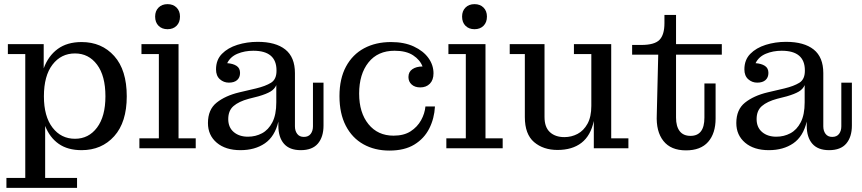

<svg xmlns="http://www.w3.org/2000/svg" viewBox="-20 -716 4164 927"><path d="M11 191V143H102V-455H18V-503H191V-386Q213 -446 258.5 -479.5Q304 -513 374 -513Q471 -513 531.5 -445.5Q592 -378 592 -251Q592 -126 531.5 -58.5Q471 9 374 9Q307 9 263.5 -21.5Q220 -52 198 -108V143H352V191ZM342 -46Q408 -46 448.5 -100Q489 -154 489 -251Q489 -350 448.5 -404Q408 -458 342 -458Q275 -458 233.5 -404Q192 -350 192 -251Q192 -154 233.5 -100Q275 -46 342 -46Z M789 -575Q762 -575 745.5 -591.5Q729 -608 729 -636Q729 -663 745.5 -679.5Q762 -696 789 -696Q816 -696 832.5 -679.5Q849 -663 849 -636Q849 -608 832.5 -591.5Q816 -575 789 -575ZM653 0V-48H747V-455H663V-503H842V-48H925V0Z M1141 9Q1069 9 1026.5 -27Q984 -63 984 -122Q984 -187 1026 -220.5Q1068 -254 1135 -270L1216 -289Q1262 -300 1288.5 -316.5Q1315 -333 1315 -374V-376Q1315 -471 1203 -471Q1161 -471 1126.5 -456.5Q1092 -442 1077 -411Q1105 -409 1122 -398Q1139 -387 1139 -364Q1139 -342 1125 -329.5Q1111 -317 1085 -317Q1060 -317 1041.5 -333.5Q1023 -350 1023 -381Q1023 -427 1051.5 -456Q1080 -485 1126 -499.5Q1172 -514 1224 -514Q1311 -514 1357.5 -477Q1404 -440 1404 -363V-106Q1404 -84 1415 -69.5Q1426 -55 1447 -55Q1469 -55 1480 -69.5Q1491 -84 1491 -106V-317H1542V-110Q1542 -55 1515 -23Q1488 9 1432 9Q1378 9 1351 -22Q1324 -53 1324 -109V-129Q1307 -57 1259 -24Q1211 9 1141 9ZM1082 -141Q1082 -101 1108.5 -78.5Q1135 -56 1177 -56Q1214 -56 1245 -72.5Q1276 -89 1295 -125.5Q1314 -162 1314 -222V-305Q1306 -286 1286 -274Q1266 -262 1228 -251L1181 -239Q1133 -226 1107.5 -204Q1082 -182 1082 -141Z M1860 11Q1789 11 1734.5 -19.5Q1680 -50 1649.5 -109Q1619 -168 1619 -252Q1619 -336 1650.5 -394.5Q1682 -453 1738 -483Q1794 -513 1868 -513Q1932 -513 1978 -491.5Q2024 -470 2048.5 -436Q2073 -402 2073 -362Q2073 -330 2055.5 -312Q2038 -294 2009 -294Q1983 -294 1967.5 -308Q1952 -322 1952 -344Q1952 -369 1971 -382Q1990 -395 2020 -395Q2008 -427 1974.5 -449Q1941 -471 1885 -471Q1804 -471 1759 -414.5Q1714 -358 1714 -264Q1714 -172 1759 -116.5Q1804 -61 1880 -61Q1930 -61 1962.5 -82Q1995 -103 2013 -135.5Q2031 -168 2034 -202H2080Q2077 -144 2052.5 -95.5Q2028 -47 1980.5 -18Q1933 11 1860 11Z M2271 -575Q2244 -575 2227.5 -591.5Q2211 -608 2211 -636Q2211 -663 2227.5 -679.5Q2244 -696 2271 -696Q2298 -696 2314.5 -679.5Q2331 -663 2331 -636Q2331 -608 2314.5 -591.5Q2298 -575 2271 -575ZM2135 0V-48H2229V-455H2145V-503H2324V-48H2407V0Z M2672 8Q2603 8 2558.5 -30Q2514 -68 2514 -151V-455H2441V-503H2609V-151Q2609 -102 2635 -78Q2661 -54 2705 -54Q2739 -54 2768.5 -69.5Q2798 -85 2816.5 -118.5Q2835 -152 2835 -205V-455H2751V-503H2931V-48H3014V0H2847V-132Q2832 -61 2787.5 -26.5Q2743 8 2672 8Z M3292 10Q3219 10 3183 -35.5Q3147 -81 3151 -162L3158 -452H3032V-499H3077Q3140 -499 3164 -523.5Q3188 -548 3188 -604V-644H3244V-503H3465V-452H3244V-148Q3244 -106 3261.5 -83Q3279 -60 3314 -60Q3381 -60 3381 -148V-313H3435V-144Q3435 -72 3399 -31Q3363 10 3292 10Z M3692 9Q3620 9 3577.5 -27Q3535 -63 3535 -122Q3535 -187 3577 -220.5Q3619 -254 3686 -270L3767 -289Q3813 -300 3839.5 -316.5Q3866 -333 3866 -374V-376Q3866 -471 3754 -471Q3712 -471 3677.5 -456.5Q3643 -442 3628 -411Q3656 -409 3673 -398Q3690 -387 3690 -364Q3690 -342 3676 -329.5Q3662 -317 3636 -317Q3611 -317 3592.5 -333.5Q3574 -350 3574 -381Q3574 -427 3602.5 -456Q3631 -485 3677 -499.5Q3723 -514 3775 -514Q3862 -514 3908.5 -477Q3955 -440 3955 -363V-106Q3955 -84 3966 -69.5Q3977 -55 3998 -55Q4020 -55 4031 -69.5Q4042 -84 4042 -106V-317H4093V-110Q4093 -55 4066 -23Q4039 9 3983 9Q3929 9 3902 -22Q3875 -53 3875 -109V-129Q3858 -57 3810 -24Q3762 9 3692 9ZM3633 -141Q3633 -101 3659.5 -78.5Q3686 -56 3728 -56Q3765 -56 3796 -72.5Q3827 -89 3846 -125.5Q3865 -162 3865 -222V-305Q3857 -286 3837 -274Q3817 -262 3779 -251L3732 -239Q3684 -226 3658.5 -204Q3633 -182 3633 -141Z"/></svg>

Font: Montagu Slab 144pt
Style: Regular
Weight: 400
Designer: Florian Karsten
Foundry: Florian Karsten
Version: Version 1.000; ttfautohint (v1.8.3)